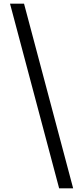

<svg xmlns="http://www.w3.org/2000/svg" viewBox="-20 -819 457 1055"><path d="M112 -799H35L305 216H382Z"/></svg>

Font: Noto Sans Sinhala UI SemiCondensed
Style: Regular
Weight: 400
Width: 4
Designer: Jelle Bosma - Monotype Design Team
Foundry: Monotype Imaging Inc.
Version: Version 2.006